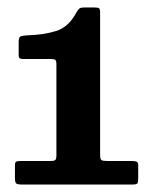

<svg xmlns="http://www.w3.org/2000/svg" viewBox="-20 -950 410 514"><path d="M20 -475.5V-506Q20 -515.5 23.2 -517.2Q26.5 -519 36 -519H114.5Q125.5 -519 128.2 -521.8Q131 -524.5 131 -535V-778Q131 -787 128.2 -789.5Q125.5 -792 117 -792H43.5Q36 -792 33 -793.8Q30 -795.5 30 -803.5V-839.5Q30 -851.5 36.8 -853.2Q43.5 -855 54 -855.5Q95.5 -856.5 129.5 -866.8Q163.5 -877 184.5 -916.5Q188.5 -923.5 192 -926.8Q195.5 -930 207 -930H232.5Q242.5 -930 245.2 -927.8Q248 -925.5 248 -916V-536Q248 -524 251.5 -521.5Q255 -519 267.5 -519H334Q341.5 -519 345.8 -517.2Q350 -515.5 350 -507V-473.5Q350 -462.5 347.8 -459.2Q345.5 -456 334.5 -456H39.5Q26.5 -456 23.2 -459Q20 -462 20 -475.5Z"/></svg>

Font: Besley* Condensed Fatface
Style: Regular
Weight: 900
Width: 3
Designer: Owen Earl
Foundry: indestructible type*
Version: Version 3.000; ttfautohint (v1.8.3)